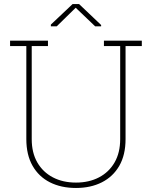

<svg xmlns="http://www.w3.org/2000/svg" viewBox="-20 -910 744 940"><path d="M352.1 10.3Q279.3 10.3 224.6 -17.3Q169.9 -44.9 139.4 -98.4Q108.9 -151.9 108.9 -229V-684.6H29.3V-710.9H214.8V-684.6H135.3V-229Q135.3 -162.1 162.8 -114.5Q190.4 -66.9 239.3 -41.5Q288.1 -16.1 352.1 -16.1Q415.5 -16.1 464.4 -41.5Q513.2 -66.9 540.8 -114.5Q568.4 -162.1 568.4 -229V-684.6H488.8V-710.9H674.3V-684.6H594.7V-229Q594.7 -151.4 564 -98.1Q533.2 -44.9 478.5 -17.3Q423.8 10.3 352.1 10.3ZM229 -781.2V-789.6L335.4 -890.1H367.2L475.1 -787.6V-781.2H445.8L350.6 -872.1L257.8 -781.2Z"/></svg>

Font: Roboto Slab LO Thin
Style: Regular
Weight: 250
Designer: Google
Version: Version 2.00;September 28, 2018;FontCreator 11.5.0.2427 64-b